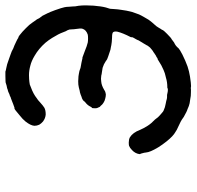

<svg xmlns="http://www.w3.org/2000/svg" viewBox="-28 -652 729 712"><g transform="rotate(-90 336.0 -296.5)"><path d="M440 -637Q449 -635 453 -634Q455 -633 459 -632Q463 -631 473.5 -627Q484 -623 489 -621.5Q494 -620 501 -617Q511 -611 523 -607Q531 -603 538 -600Q543 -597 543 -597.5Q543 -598 546 -596Q551 -592 554 -592Q558 -591 574 -577Q587 -565 599 -552Q607 -542 617 -527Q620 -524 621 -521L624 -515L633 -503Q641 -488 643 -483Q644 -479 647 -474Q654 -457 661 -435Q666 -418 666 -413Q666 -408 666.5 -404Q667 -400 667.5 -391.5Q668 -383 668 -381Q673 -358 671 -326Q671 -313 669 -300Q667 -276 661 -259Q658 -252 658 -239Q657 -222 655 -211Q652 -189 649 -178Q648 -174 647 -170Q646 -166 638 -145Q635 -138 628 -126Q617 -106 612 -101Q609 -98 607 -95Q605 -92 599.5 -86.5Q594 -81 590 -74Q586 -67 584 -64Q582 -61 581.5 -60.5Q581 -60 581 -59.5Q581 -59 579.5 -56Q578 -53 566 -41Q550 -25 546 -24Q544 -23 534 -15Q532 -14 528 -12Q524 -10 522 -8Q520 -6 517 -3.5Q514 -1 512 2Q508 6 489 16Q467 27 445 35Q427 41 408 44Q382 48 372 48Q367 47 365 47Q361 48 349.5 47.5Q338 47 336 47Q333 46 324 45Q306 43 299 40Q298 40 294 38Q290 36 287 35Q279 33 258 21Q252 17 248 14Q240 9 233 6Q224 2 210 -5Q206 -8 202 -10Q187 -18 167 -43Q155 -58 145 -74Q127 -104 126 -119Q126 -121 125 -126Q124 -131 122.5 -135.5Q121 -140 121 -140Q120 -140 120 -143Q122 -159 135 -171Q143 -179 151 -182Q155 -183 163 -183Q174 -183 182 -179Q200 -168 210 -141Q215 -129 225 -113Q234 -99 248 -86Q254 -79 255 -77Q256 -75 259 -72.5Q262 -70 262.5 -69Q263 -68 267 -65Q270 -62 274 -59Q277 -56 281 -54Q294 -48 307 -46Q310 -45 317 -44Q326 -41 331 -41Q339 -42 349 -39Q353 -38 358.5 -38Q364 -38 364 -39Q364 -40 368 -40Q387 -40 403 -45Q407 -46 411 -47Q418 -48 432 -54Q449 -61 467 -73Q471 -76 473 -76Q476 -76 480 -80Q482 -81 484.5 -82Q487 -83 488.5 -84.5Q490 -86 490.5 -86Q491 -86 493 -87.5Q495 -89 496.5 -90Q498 -91 498.5 -91.5Q499 -92 500 -92.5Q501 -93 501.5 -93Q502 -93 508 -98Q517 -105 519 -109Q521 -112 522 -113Q523 -115 524 -117Q525 -119 527 -122Q529 -125 529 -125.5Q529 -126 530.5 -128Q532 -130 532 -130.5Q532 -131 534 -133.5Q536 -136 536 -137Q536 -138 539 -142Q543 -148 543 -150Q543 -150 546 -156Q549 -161 551 -164.5Q553 -168 553.5 -170Q554 -172 553.5 -172.5Q553 -173 554 -176Q569 -205 574 -225Q576 -236 572 -241Q569 -245 552 -245Q539 -246 536 -246Q520 -248 518 -249Q516 -249 507 -251Q497 -254 483 -259Q469 -264 469 -265Q469 -266 453 -275Q446 -278 440 -280Q424 -283 421 -283Q418 -283 411 -285Q399 -287 388 -285Q375 -284 358 -274Q351 -269 342 -268Q334 -268 327 -270Q317 -272 310 -277Q309 -278 306 -280Q304 -281 300.5 -285.5Q297 -290 296 -289L291 -300Q290 -303 290 -308Q290 -320 292 -320Q293 -319 296 -325Q301 -336 313 -345Q314 -347 316 -348Q318 -349 318.5 -350Q319 -351 319 -351Q319 -351 317 -350H316Q318 -352 328 -357L330 -358L329 -357L327 -356Q344 -363 349 -364Q352 -364 355 -365Q369 -369 378 -370Q392 -371 399 -370Q403 -370 408.5 -369.5Q414 -369 418 -368Q422 -367 428 -366Q433 -364 434 -364Q437 -362 450 -360Q452 -360 453 -359.5Q454 -359 456 -359Q458 -359 461 -358Q464 -357 465.5 -357Q467 -357 470 -356Q477 -354 477 -355Q478 -355 480.5 -354Q483 -353 488.5 -351Q494 -349 502 -346Q521 -338 534 -335Q540 -334 549 -334Q558 -334 563 -335Q581 -341 585 -355Q587 -361 584 -379Q583 -385 583 -387Q583 -389 583 -389L582 -403Q580 -408 579 -411L576 -416L572 -426Q566 -443 551 -467Q543 -480 533 -492Q511 -517 485 -532Q465 -544 448 -548Q430 -553 413 -553Q402 -553 398 -552.5Q394 -552 387.5 -551.5Q381 -551 378 -550Q375 -549 368 -546Q343 -537 327 -524Q324 -522 320.5 -519.5Q317 -517 312 -512Q300 -501 292 -496Q283 -491 267 -491Q253 -492 241 -501Q233 -508 229 -515Q225 -524 225 -533Q226 -547 241 -566Q250 -577 263 -587Q287 -608 290 -607Q292 -606 298 -609Q300 -610 301 -610Q302 -610 306.5 -612Q311 -614 314 -615Q325 -619 327 -620Q329 -620 332.5 -622Q336 -624 338 -624.5Q340 -625 340 -625Q340 -625 343 -626Q346 -627 347 -628Q348 -629 353 -630.5Q358 -632 359 -632Q362 -634 374 -636Q379 -637 382 -638.5Q385 -640 390.5 -640Q396 -640 410 -640.5Q424 -641 426 -640.5Q428 -640 430.5 -639Q433 -638 440 -637Z"/></g></svg>

Font: TT2020 Style E
Style: Italic
Weight: 400
Italic angle: -15°
Version: Version 0.2.000